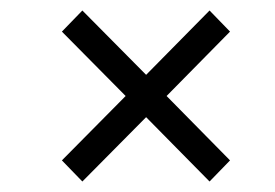

<svg xmlns="http://www.w3.org/2000/svg" viewBox="-20 -478 519 362"><path d="M135.3 -135.8 96.7 -175.6 216.9 -297 96.7 -418.4 135.3 -458.2 255.5 -336.9 375.1 -458.2 413.7 -418.4 294.1 -297 413.7 -175.6 375.1 -135.8 255.5 -257.1Z"/></svg>

Font: Rokkitt SemiBold
Style: Italic
Weight: 600
Italic angle: -9°
Designer: Vernon Adams
Foundry: Vernon Adams
Version: Version 3.103